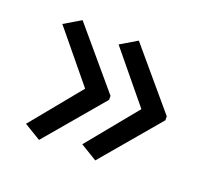

<svg xmlns="http://www.w3.org/2000/svg" viewBox="-73 -502 586 534"><g transform="rotate(20 220.0 -235.0)"><path d="M399.9 -228.5 254.9 -57.1 205.6 -86.9 326.7 -234.9 205.6 -382.3 254.9 -411.6 399.9 -240.2ZM233.4 -228.5 88.4 -57.1 39.1 -86.9 160.2 -234.9 39.1 -382.3 88.4 -411.6 233.4 -240.2Z"/></g></svg>

Font: XL-Viking
Style: Regular
Weight: 400
Foundry: Ascender Corporation
Version: Version 1.10 March 23, 2015